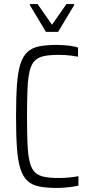

<svg xmlns="http://www.w3.org/2000/svg" viewBox="-20 -917 442 945"><path d="M260 8Q209 8 173.5 1Q138 -6 115.5 -26.5Q93 -47 80.5 -86Q68 -125 63.5 -188Q59 -251 59 -344Q59 -437 63.5 -500Q68 -563 80.5 -602Q93 -641 115.5 -661.5Q138 -682 173.5 -689Q209 -696 260 -696Q278 -696 297.5 -694.5Q317 -693 334.5 -690Q352 -687 364 -683V-638Q348 -641 332.5 -643Q317 -645 302 -646Q287 -647 271 -647Q227 -647 198.5 -641.5Q170 -636 152.5 -619.5Q135 -603 126.5 -569.5Q118 -536 115.5 -481.5Q113 -427 113 -344Q113 -261 115.5 -206.5Q118 -152 126.5 -118.5Q135 -85 152.5 -68.5Q170 -52 198.5 -46.5Q227 -41 271 -41Q296 -41 321.5 -43.5Q347 -46 366 -50V-3Q351 0 333.5 2.5Q316 5 297.5 6.5Q279 8 260 8ZM206 -760 127 -892V-897H165L236 -795L307 -897H345V-892L266 -760Z"/></svg>

Font: Saira Condensed Light
Style: Regular
Weight: 300
Width: 3
Designer: Hector Gatti with collaboration of the Omnibus-Type team
Foundry: Omnibus-Type
Version: Version 1.101